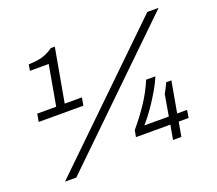

<svg xmlns="http://www.w3.org/2000/svg" viewBox="-119 -862 1172 1038"><g transform="rotate(-20 467.0 -343.0)"><path d="M88 12 820 -698H885L153 12ZM65 -340 73 -385H182L223 -616H115L121 -651Q149 -652 173.5 -655.5Q198 -659 220.5 -668.5Q243 -678 263 -693H286L231 -385H330L322 -340ZM714 0 729 -83H531L538 -121Q586 -178 624 -235Q662 -292 689 -356H742Q728 -322 708 -287.5Q688 -253 667 -221.5Q646 -190 627 -165.5Q608 -141 595 -127H736L757 -249Q762 -258 767.5 -268Q773 -278 777.5 -288Q782 -298 786 -306H816L784 -127H841L834 -83H777L762 0Z"/></g></svg>

Font: Archivo SemiExpanded ExtraLight
Style: Italic
Weight: 250
Width: 6
Italic angle: -10°
Designer: Hector Gatti
Foundry: Omnibus-Type
Version: Version 2.001